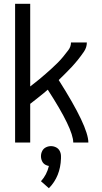

<svg xmlns="http://www.w3.org/2000/svg" viewBox="-20 -755 540 1017"><path d="M60 0V-735H140V-297L154 -308Q171 -321 188 -335Q205 -349 221.5 -363.5Q238 -378 254 -392.5Q270 -407 285.5 -422.5Q301 -438 314.5 -454.5Q328 -471 342 -489.5Q356 -508 356 -530H440Q440 -504 425 -482Q410 -460 394 -440Q378 -420 361 -401.5Q344 -383 326 -365.5Q308 -348 291 -331Q448 -84 448 0H368Q368 -72 233 -280Q222 -271 212 -262Q192 -246 172 -230Q156 -217 140 -205V0ZM239 242 197 205Q228 171 239 124Q231 123 223 119Q210 113 203.5 100Q197 87 197 72.5Q197 58 203.5 45Q210 32 223 25.5Q236 19 250 19Q264 19 277 25.5Q290 32 296.5 45Q303 58 303 72Q303 78 303 84Q300 180 239 242Z"/></svg>

Font: Iosevka SS01
Style: Regular
Weight: 400
Monospace: yes
Designer: Belleve Invis
Foundry: Belleve Invis
Version: 2.3.3; ttfautohint (v1.8.3)